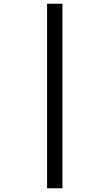

<svg xmlns="http://www.w3.org/2000/svg" viewBox="-20 -779 591 1036"><path d="M234 -759H317V237H234Z"/></svg>

Font: Noto Sans Medium
Style: Regular
Weight: 500
Designer: Monotype Design Team
Foundry: Monotype Imaging Inc.
Version: Version 2.007